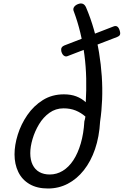

<svg xmlns="http://www.w3.org/2000/svg" viewBox="-20 -1058 707 1097"><path d="M254 19Q192 19 149 -6Q106 -31 84.5 -75.5Q63 -120 63 -176Q63 -229 81.5 -288.5Q100 -348 136 -400.5Q172 -453 224.5 -486Q277 -519 345 -519Q385 -519 415.5 -507.5Q446 -496 470 -474Q474 -542 472.5 -609.5Q471 -677 462.5 -742.5Q454 -808 439 -870.5Q424 -933 402 -992Q396 -1005 402 -1016Q408 -1027 424 -1034Q458 -1048 472 -1015Q498 -954 516.5 -889Q535 -824 546 -757Q557 -690 561.5 -622.5Q566 -555 563.5 -490Q561 -425 552 -364Q547 -276 523 -206Q499 -136 459 -85.5Q419 -35 367 -8Q315 19 254 19ZM264 -61Q304 -61 338.5 -82Q373 -103 399 -142.5Q425 -182 441.5 -238.5Q458 -295 462 -365Q464 -371 465.5 -378Q467 -385 468 -392Q443 -414 412.5 -426.5Q382 -439 343 -439Q298 -439 262.5 -413.5Q227 -388 203 -348Q179 -308 166 -264Q153 -220 153 -183Q153 -144 166.5 -116.5Q180 -89 205 -75Q230 -61 264 -61ZM365 -737Q355 -733 345 -740Q335 -747 330 -766Q328 -779 332.5 -786.5Q337 -794 347 -798L629 -907Q654 -917 664 -883Q669 -867 665 -859Q661 -851 650 -847Z"/></svg>

Font: Playwrite CO
Style: Regular
Weight: 400
Designer: Veronika Burian, José Scaglione
Foundry: TypeTogether
Version: Version 1.000